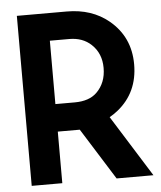

<svg xmlns="http://www.w3.org/2000/svg" viewBox="-52 -778 691 824"><g transform="rotate(-5 293.0 -366.0)"><path d="M183.1 -613.8V-340.8H266.6Q329.1 -340.8 362.3 -373.5Q402.8 -413.6 402.8 -477.5Q402.8 -540.5 360.8 -579.6Q324.2 -613.8 266.6 -613.8ZM51.3 0V-732.4H266.6Q374 -732.4 446.8 -672.4Q534.7 -599.6 534.7 -481.4Q534.7 -359.9 445.8 -288.6Q428.7 -274.9 410.2 -264.6L575.7 0H417L277.8 -222.2Q272.5 -222.2 266.6 -222.2H183.1V0Z"/></g></svg>

Font: Consola Mono
Style: Bold
Weight: 700
Monospace: yes
Designer: Wojciech Kalinowski "wmk69" (wmk69@o2.pl)
Foundry: Wojciech Kalinowski "wmk69" (wmk69@o2.pl)
Version: Version 2.1.0